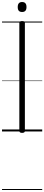

<svg xmlns="http://www.w3.org/2000/svg" viewBox="-20 -1305 439 1906"><path d="M200 14Q185 14 178.5 9Q172 4 172 -5V-1077Q172 -1087 179 -1091.5Q186 -1096 199 -1096Q213 -1096 220 -1091.5Q227 -1087 227 -1077V-5Q227 4 220.5 9Q214 14 200 14ZM200 -1186Q177 -1186 166.5 -1198Q156 -1210 156 -1235Q156 -1260 167 -1272.5Q178 -1285 199 -1285Q221 -1285 232 -1272.5Q243 -1260 243 -1235Q243 -1210 232 -1198Q221 -1186 200 -1186ZM0 571H399V581H0ZM0 -20H399V0H0ZM0 -505H399V-500H0ZM0 -1091H399V-1081H0Z"/></svg>

Font: Playwrite PT Guides
Style: Regular
Weight: 400
Designer: Veronika Burian, José Scaglione
Foundry: TypeTogether
Version: Version 1.003